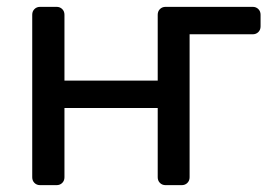

<svg xmlns="http://www.w3.org/2000/svg" viewBox="-20 -540 792 560"><path d="M717 -520Q727 -520 733.5 -513.5Q740 -507 740 -497V-463Q740 -453 733.5 -446.5Q727 -440 717 -440H533V-23Q533 -13 526.5 -6.5Q520 0 510 0H463Q453 0 446.5 -6.5Q440 -13 440 -23V-225H168V-23Q168 -13 161.5 -6.5Q155 0 145 0H97Q87 0 80.5 -6.5Q74 -13 74 -23V-497Q74 -507 80.5 -513.5Q87 -520 97 -520H145Q155 -520 161.5 -513.5Q168 -507 168 -497V-305H440V-497Q440 -507 446.5 -513.5Q453 -520 463 -520Z"/></svg>

Font: RubikRegular
Style: Regular
Weight: 400
Designer: Hubert and Fischer
Foundry: Hubert and Fischer
Version: Version 2.300;gftools[0.9.30]